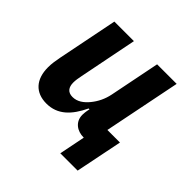

<svg xmlns="http://www.w3.org/2000/svg" viewBox="-171 -679 972 972"><g transform="rotate(45 315.0 -192.5)"><path d="M392 140H516L567 -112H477L560 -525H420L366 -255C358 -215 341 -181 318 -153C295 -125 268 -105 234 -105C200 -105 185 -126 185 -160C185 -175 188 -194 192 -213L254 -525H114L49 -200C44 -173 40 -150 40 -124C40 -38 85 12 164 12C244 12 294 -40 333 -122H339L336 -107C335 -102 333 -88 333 -77C333 -26 374 0 418 0H420Z"/></g></svg>

Font: LVC Sans
Style: Bold Italic
Weight: 700
Italic angle: -11.31°
Designer: Mike Abbink, Paul van der Laan, Pieter van Rosmalen
Foundry: Bold Monday
Version: Version 3.0